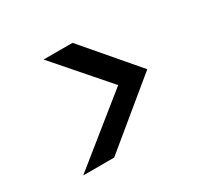

<svg xmlns="http://www.w3.org/2000/svg" viewBox="-104 -715 767 730"><g transform="rotate(-30 279.5 -350.5)"><path d="M70 -122 357 -353 160 -579H287L483 -350L206 -122Z"/></g></svg>

Font: DM Sans 17pt Medium
Style: Italic
Weight: 500
Italic angle: -10°
Version: Version 4.004;gftools[0.9.30]